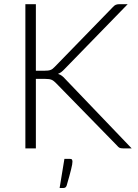

<svg xmlns="http://www.w3.org/2000/svg" viewBox="-20 -728 675 942"><path d="M156 -381H198Q207.5 -381 214.5 -381.8Q221.5 -382.5 227.2 -384.5Q233 -386.5 237.8 -390.2Q242.5 -394 248 -399.5L533.5 -693Q541 -701.5 548.2 -704.5Q555.5 -707.5 565.5 -707.5H606.5L297.5 -390Q288 -380 280.8 -374.5Q273.5 -369 264.5 -365.5Q275 -362.5 283.5 -356.2Q292 -350 300.5 -340L626 0H584.5Q571.5 0 565.8 -3.2Q560 -6.5 554.5 -13.5L255.5 -319.5Q250 -325 245.2 -329Q240.5 -333 234.8 -335.8Q229 -338.5 221.2 -339.8Q213.5 -341 201.5 -341H156V0H104.5V-707.5H156ZM323.5 51.5Q331 51.5 333.2 55.2Q335.5 59 335.5 65Q335.5 70.5 334 79.5Q332.5 88.5 329 102.5Q325.5 116.5 320.2 136.2Q315 156 307 182.5Q304.5 189.5 300.2 192Q296 194.5 288.5 194.5H272.5L296 51.5Z"/></svg>

Font: LatoLatin Light
Style: Regular
Weight: 300
Designer: Lukasz Dziedzic with Adam Twardoch and Botio Nikoltchev
Foundry: tyPoland Lukasz Dziedzic
Version: Version 2.015; 2015-08-06; http://www.latofonts.com/